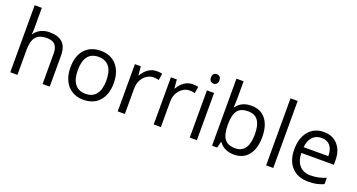

<svg xmlns="http://www.w3.org/2000/svg" viewBox="-45 -1398 3805 2045"><g transform="rotate(20 1857.0 -375.0)"><path d="M452.1 0V-346.2Q452.1 -411.6 422.4 -443.8Q392.6 -476.1 329.1 -476.1Q244.6 -476.1 205.8 -430.2Q167 -384.3 167 -279.8V0H85.9V-759.8H167V-529.8Q167 -488.3 163.1 -460.9H168Q191.9 -499.5 236.1 -521.7Q280.3 -543.9 336.9 -543.9Q435.1 -543.9 484.1 -497.3Q533.2 -450.7 533.2 -349.1V0Z M1161.6 -268.1Q1161.6 -137.2 1095.7 -63.7Q1029.8 9.8 913.6 9.8Q841.8 9.8 786.1 -23.9Q730.5 -57.6 700.2 -120.6Q669.9 -183.6 669.9 -268.1Q669.9 -398.9 735.4 -471.9Q800.8 -544.9 917 -544.9Q1029.3 -544.9 1095.5 -470.2Q1161.6 -395.5 1161.6 -268.1ZM753.9 -268.1Q753.9 -165.5 794.9 -111.8Q835.9 -58.1 915.5 -58.1Q995.1 -58.1 1036.4 -111.6Q1077.6 -165 1077.6 -268.1Q1077.6 -370.1 1036.4 -423.1Q995.1 -476.1 914.6 -476.1Q835 -476.1 794.4 -423.8Q753.9 -371.6 753.9 -268.1Z M1547.9 -544.9Q1583.5 -544.9 1611.8 -539.1L1600.6 -463.9Q1567.4 -471.2 1542 -471.2Q1477.1 -471.2 1430.9 -418.5Q1384.8 -365.7 1384.8 -287.1V0H1303.7V-535.2H1370.6L1379.9 -436H1383.8Q1413.6 -488.3 1455.6 -516.6Q1497.6 -544.9 1547.9 -544.9Z M1956.1 -544.9Q1991.7 -544.9 2020 -539.1L2008.8 -463.9Q1975.6 -471.2 1950.2 -471.2Q1885.3 -471.2 1839.1 -418.5Q1793 -365.7 1793 -287.1V0H1711.9V-535.2H1778.8L1788.1 -436H1792Q1821.8 -488.3 1863.8 -516.6Q1905.8 -544.9 1956.1 -544.9Z M2201.2 0H2120.1V-535.2H2201.2ZM2113.3 -680.2Q2113.3 -708 2127 -720.9Q2140.6 -733.9 2161.1 -733.9Q2180.7 -733.9 2194.8 -720.7Q2209 -707.5 2209 -680.2Q2209 -652.8 2194.8 -639.4Q2180.7 -626 2161.1 -626Q2140.6 -626 2127 -639.4Q2113.3 -652.8 2113.3 -680.2Z M2622.1 -543.9Q2727.5 -543.9 2785.9 -471.9Q2844.2 -399.9 2844.2 -268.1Q2844.2 -136.2 2785.4 -63.2Q2726.6 9.8 2622.1 9.8Q2569.8 9.8 2526.6 -9.5Q2483.4 -28.8 2454.1 -68.8H2448.2L2431.2 0H2373V-759.8H2454.1V-575.2Q2454.1 -513.2 2450.2 -463.9H2454.1Q2510.7 -543.9 2622.1 -543.9ZM2610.4 -476.1Q2527.3 -476.1 2490.7 -428.5Q2454.1 -380.9 2454.1 -268.1Q2454.1 -155.3 2491.7 -106.7Q2529.3 -58.1 2612.3 -58.1Q2687 -58.1 2723.6 -112.5Q2760.3 -167 2760.3 -269Q2760.3 -373.5 2723.6 -424.8Q2687 -476.1 2610.4 -476.1Z M3066.9 0H2985.8V-759.8H3066.9Z M3464.8 9.8Q3346.2 9.8 3277.6 -62.5Q3209 -134.8 3209 -263.2Q3209 -392.6 3272.7 -468.8Q3336.4 -544.9 3443.8 -544.9Q3544.4 -544.9 3603 -478.8Q3661.6 -412.6 3661.6 -304.2V-252.9H3293Q3295.4 -158.7 3340.6 -109.9Q3385.7 -61 3467.8 -61Q3554.2 -61 3638.7 -97.2V-24.9Q3595.7 -6.3 3557.4 1.7Q3519 9.8 3464.8 9.8ZM3442.9 -477.1Q3378.4 -477.1 3340.1 -435.1Q3301.8 -393.1 3294.9 -318.8H3574.7Q3574.7 -395.5 3540.5 -436.3Q3506.3 -477.1 3442.9 -477.1Z"/></g></svg>

Font: Samim FD
Style: FD
Weight: 400
Foundry: DejaVu fonts team - Redesigned by Saber Rastikerdar
Version: Version 4.0.5